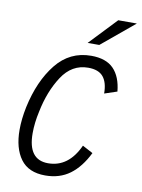

<svg xmlns="http://www.w3.org/2000/svg" viewBox="-81 -746 602 813"><g transform="rotate(10 220.5 -339.5)"><path d="M30 -161Q30 -207 41 -260Q66 -376 124.5 -449Q183 -522 275 -522Q339 -522 371.5 -488.5Q404 -455 410 -392L356 -374Q356 -421 336 -445.5Q316 -470 271 -470Q201 -470 158.5 -405Q116 -340 98 -250Q87 -201 87 -156Q87 -42 173 -42Q261 -42 306 -141L351 -117Q320 -54 276 -21.5Q232 11 170 11Q98 11 64 -35.5Q30 -82 30 -161ZM361 -690H441L300 -573H250Z"/></g></svg>

Font: Decalotype Light Italic
Style: Regular
Weight: 300
Italic angle: -12°
Designer: Alfredo Marco Pradil
Foundry: Alfredo Marco Pradil
Version: Version 1.0